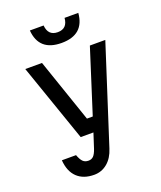

<svg xmlns="http://www.w3.org/2000/svg" viewBox="-183 -944 1067 1274"><g transform="rotate(-20 350.0 -307.0)"><path d="M68 -600H186L340 -151H381L524 -600H633L412 87Q393 148 352.5 182Q312 216 259 216Q183 216 139 174Q95 132 89 52H189Q201 85 215.5 100Q230 115 255 115Q277 115 290.5 101Q304 87 315 55L349 -50H259ZM281 -830Q287 -756 355 -756Q423 -756 429 -830H526Q514 -680 355 -680Q196 -680 184 -830Z"/></g></svg>

Font: Martian Mono
Style: Regular
Weight: 400
Monospace: yes
Designer: Roman Shamin
Foundry: Evil Martians
Version: Version 1.000; ttfautohint (v1.8.4.7-5d5b)